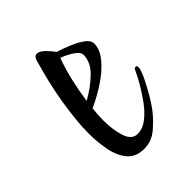

<svg xmlns="http://www.w3.org/2000/svg" viewBox="-134 -512 568 568"><g transform="rotate(-45 149.5 -228.0)"><path d="M140 -16Q106 -16 87.5 -38Q69 -60 62.5 -94.5Q56 -129 56 -164Q56 -188 58 -209.5Q60 -231 62 -247Q67 -288 75 -326Q83 -364 90.5 -391Q98 -418 100 -426Q104 -440 115 -440Q126 -440 140 -425.5Q154 -411 160 -402Q183 -395 205 -385.5Q227 -376 241.5 -365Q256 -354 256 -341Q256 -316 235 -291Q214 -266 182 -245Q150 -224 117 -209Q114 -185 114 -161Q114 -121 124 -91Q134 -61 158 -61Q179 -61 198.5 -76Q218 -91 235 -114Q252 -137 265.5 -160.5Q279 -184 286 -200Q288 -206 295 -206Q299 -206 299 -197.5Q299 -189 287 -163Q275 -139 262.5 -117.5Q250 -96 238 -80Q221 -58 196.5 -37Q172 -16 140 -16ZM120 -237Q155 -256 182.5 -282.5Q210 -309 210 -340Q210 -351 193.5 -362.5Q177 -374 155 -382Q143 -350 134.5 -314Q126 -278 120 -237Z"/></g></svg>

Font: Comforter
Style: Regular
Weight: 400
Designer: Robert E. Leuschke
Foundry: Robert E. Leuschke
Version: Version 1.013; ttfautohint (v1.8.3)